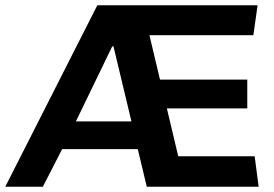

<svg xmlns="http://www.w3.org/2000/svg" viewBox="-20 -706 1036 726"><path d="M0 0 348 -686H954L938 -573H545L585 -405H915V-296H611L654 -115H943L958 0H535L501 -142H215L142 0ZM267 -247H477L409 -531L404 -530Z"/></svg>

Font: Chivo SemiBold
Style: Regular
Weight: 600
Designer: Hector Gatti
Foundry: Omnibus-Type
Version: Version 2.002